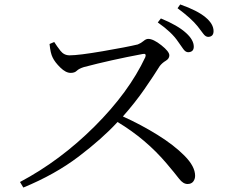

<svg xmlns="http://www.w3.org/2000/svg" viewBox="-20 -838 1040 864"><path d="M690 -737 704 -755Q780 -724 818 -689Q852 -658 852 -628Q852 -604 827 -603Q815 -603 805 -617Q795 -631 781 -651Q753 -693 690 -737ZM203 -640 224 -649Q236 -630 252 -609.5Q268 -589 293 -589Q334 -589 442 -607.5Q550 -626 600 -638Q615 -644 626 -653.5Q637 -663 647 -663Q670 -663 706 -634.5Q742 -606 742 -589Q742 -574 726 -564.5Q710 -555 699 -541Q673 -499 630.5 -437.5Q588 -376 533 -314Q615 -277 689 -231Q763 -185 810.5 -137Q858 -89 858 -47Q858 -32 849.5 -21Q841 -10 824 -10Q804 -10 786 -33.5Q768 -57 730 -102Q637 -212 509 -289Q440 -214 334 -133.5Q228 -53 85 6L70 -19Q251 -115 405.5 -269Q560 -423 634 -581Q640 -599 622 -595Q478 -568 357 -536Q335 -529 325.5 -519.5Q316 -510 298 -510Q276 -510 251.5 -534Q227 -558 217 -579Q207 -598 203 -640ZM779 -801 791 -818Q868 -791 905 -760Q941 -730 941 -698Q941 -673 917 -672Q905 -672 894.5 -686.5Q884 -701 869 -720Q841 -755 779 -801Z"/></svg>

Font: Han-Nom Khai
Style: Regular
Weight: 400
Version: Version 1.200;June 22, 2023;FontCreator 14.0.0.2814 64-bit